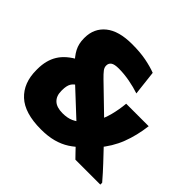

<svg xmlns="http://www.w3.org/2000/svg" viewBox="-161 -834 1029 1029"><g transform="rotate(45 353.0 -319.5)"><path d="M516.5 -0.5Q506.5 -10.5 493.5 -24.2Q480.5 -38 466.5 -52.5Q452.5 -67 440 -80.2Q427.5 -93.5 419 -102.5L393.5 -132.5L187.5 -324.5L157 -355Q122 -389 105.5 -420.8Q89 -452.5 89 -492.5V-497Q89 -568.5 141 -611Q193 -653.5 294 -653.5Q355.5 -653.5 401.2 -644.5Q447 -635.5 480.5 -622.5L496.5 -482.5Q461.5 -494.5 418.8 -502.5Q376 -510.5 336 -510.5Q303 -510.5 289.8 -501Q276.5 -491.5 276.5 -474.5V-473Q276.5 -459 286.8 -445.8Q297 -432.5 317.5 -412.5L491 -244.5L533 -200.5Q552 -181 569.2 -162.8Q586.5 -144.5 603 -127Q619.5 -109.5 636.2 -91.8Q653 -74 670 -55Q687 -36 705.5 -14.5V-0.5ZM271 15.5Q147.5 15.5 88.2 -39.5Q29 -94.5 29 -192V-200Q29 -266 57.8 -312.5Q86.5 -359 150.5 -392.5L247 -293.5Q223.5 -282.5 213 -264.5Q202.5 -246.5 202.5 -214V-208Q202.5 -169.5 224.8 -148.5Q247 -127.5 292 -127.5Q328.5 -127.5 354.2 -139.2Q380 -151 398.5 -170L447 -226.5Q469 -266.5 480.8 -311.5Q492.5 -356.5 497 -405H667.5Q658 -326.5 632 -259Q606 -191.5 555 -132L496.5 -76.5Q469.5 -48 437.2 -27.2Q405 -6.5 364.5 4.5Q324 15.5 271 15.5Z"/></g></svg>

Font: Anek Odia ExtraBold
Style: Regular
Weight: 800
Designer: Yesha Goshar & Mahesh Sahu (Odia), Yesha Goshar (Latin)
Foundry: Ek Type
Version: Version 1.003